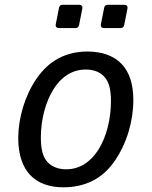

<svg xmlns="http://www.w3.org/2000/svg" viewBox="-20 -778 642 812"><path d="M229 -659.2H298.8C307.6 -659.2 313 -663.6 314.5 -672.4L328.1 -741.7C330.1 -751.5 324.7 -757.8 314.9 -757.8H245.1C236.3 -757.8 231 -753.4 229.5 -744.6L215.8 -675.3C213.9 -665.5 219.2 -659.2 229 -659.2ZM419.9 -659.2H489.7C498.5 -659.2 503.9 -663.6 505.4 -672.4L519 -741.7C521 -751.5 515.6 -757.8 505.9 -757.8H436C427.2 -757.8 421.9 -753.4 420.4 -744.6L406.7 -675.3C404.8 -665.5 410.2 -659.2 419.9 -659.2ZM249 14.2C294.4 14.2 337.4 4.4 374 -14.6C410.6 -33.7 440.9 -61.5 467.8 -101.1C488.3 -131.3 509.3 -172.4 523.9 -221.2C537.1 -265.6 543.9 -310.5 543.9 -354.5C543.9 -422.4 527.3 -473.1 494.1 -507.8C460 -543.5 409.2 -560.1 350.1 -560.1C304.2 -560.1 263.2 -550.3 226.6 -530.8C190.4 -511.2 160.6 -483.4 133.8 -444.3C107.9 -406.7 89.4 -364.3 77.1 -323.7C64 -279.8 57.1 -235.8 57.1 -193.4C57.1 -123 76.2 -71.8 106.4 -39.1C140.1 -2.4 189.5 14.2 249 14.2ZM260.3 -62C228 -62 199.2 -72.3 180.2 -93.3C160.2 -115.7 152.8 -149.9 152.8 -196.3C152.8 -274.9 173.8 -349.1 206.1 -400.4C238.8 -452.6 284.7 -483.9 342.8 -483.9C374.5 -483.9 402.3 -474.6 421.9 -452.6C441.9 -430.2 449.2 -397.5 449.2 -350.6C449.2 -276.4 431.2 -200.7 396.5 -145.5C363.3 -92.8 316.4 -62 260.3 -62Z"/></svg>

Font: Hack
Style: Oblique
Weight: 400
Italic angle: -12°
Monospace: yes
Designer: Christopher Simpkins
Foundry: Christopher Simpkins
Version: Version 2.010